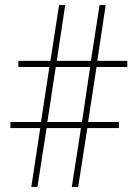

<svg xmlns="http://www.w3.org/2000/svg" viewBox="-20 -734 540 754"><path d="M199 -471H334L302 -255H166ZM127 0 163 -231H298L262 0H287L323 -231H447V-255H326L359 -471H480V-495H362L395 -714H371L337 -495H203L236 -714H212L178 -495H52V-471H174L141 -255H21V-231H138L103 0Z"/></svg>

Font: Noto Sans Mono UI Condensed Thin
Style: Regular
Weight: 250
Width: 3
Designer: Monotype Design team
Foundry: Monotype Imaging Inc.
Version: 1.000